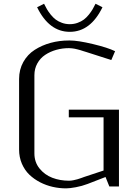

<svg xmlns="http://www.w3.org/2000/svg" viewBox="-20 -1011 748 1041"><path d="M181.2 -971.7 218.8 -990.7Q227.1 -974.1 234.6 -960.9Q242.2 -947.8 255.1 -931.6Q268.1 -915.5 282 -905Q295.9 -894.5 315.9 -887.2Q335.9 -879.9 358.4 -879.9Q380.9 -879.9 400.9 -887.2Q420.9 -894.5 434.8 -905Q448.7 -915.5 461.7 -931.6Q474.6 -947.8 482.2 -960.9Q489.7 -974.1 498 -990.7L535.6 -971.7Q470.7 -838.4 358.4 -838.4Q246.1 -838.4 181.2 -971.7ZM338.4 10.3Q301.8 10.3 265.9 2.2Q230 -5.9 197 -22.9Q164.1 -40 138.9 -64.2Q113.8 -88.4 98.6 -123.5Q83.5 -158.7 83.5 -200.2V-582.5Q83.5 -633.8 106.4 -674.8Q129.4 -715.8 168.2 -740.7Q207 -765.6 254.4 -778.6Q301.8 -791.5 354 -791.5H358.4Q402.8 -791.5 483.6 -772.2Q564.5 -752.9 604 -733.4L583.5 -685.5L447.8 -729Q443.8 -730 432.6 -733.6Q421.4 -737.3 416.5 -738.8Q411.6 -740.2 401.6 -742.9Q391.6 -745.6 385 -746.8Q378.4 -748 369.9 -749Q361.3 -750 354 -750Q317.9 -750 284.9 -740.7Q252 -731.4 225.1 -713.6Q198.2 -695.8 182.4 -667.2Q166.5 -638.7 166.5 -603V-179.2Q166.5 -131.8 194.3 -97.4Q222.2 -63 263.7 -47.1Q305.2 -31.2 354 -31.2Q365.2 -31.2 378.4 -33.9Q391.6 -36.6 400.1 -39.1Q408.7 -41.5 420.9 -45.9Q433.1 -50.3 435.5 -51.3L541.5 -86.4V-375H353V-416.5H625V0H572.8L552.2 -51.3L455.1 -13.7Q424.3 -2 390.9 4.2Q357.4 10.3 338.4 10.3Z"/></svg>

Font: Resagnicto
Style: Regular
Weight: 500
Version: Version 0.9991